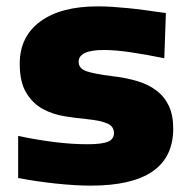

<svg xmlns="http://www.w3.org/2000/svg" viewBox="-20 -572 594 603"><path d="M265 11Q217 11 155.5 4.5Q94 -2 37 -13V-145Q100 -132 153.5 -125.5Q207 -119 255 -119Q300 -119 319 -127Q338 -135 338 -154Q338 -174 318.5 -183.5Q299 -193 252 -198Q219 -201 182 -207Q145 -213 114 -230Q83 -247 62.5 -280.5Q42 -314 42 -372Q42 -457 106.5 -504.5Q171 -552 287 -552Q310 -552 333 -550.5Q356 -549 381.5 -546.5Q407 -544 436.5 -540Q466 -536 501 -531L496 -389Q438 -401 389.5 -408Q341 -415 307 -415Q227 -415 227 -378Q227 -357 251 -348.5Q275 -340 331 -333Q375 -328 410.5 -317.5Q446 -307 471.5 -287.5Q497 -268 510.5 -239Q524 -210 524 -168Q524 11 265 11Z"/></svg>

Font: Encode Sans Normal
Style: ExtraBold
Weight: 800
Designer: Pablo Impallari, Andres Torresi
Foundry: Pablo Impallari, Andres Torresi
Version: Version 1.000; ttfautohint (v1.00) -l 8 -r 50 -G 200 -x 14 -